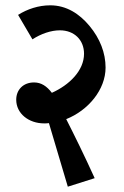

<svg xmlns="http://www.w3.org/2000/svg" viewBox="-20 -650 465 722"><path d="M235 52 336 20C298 -64 258 -145 229 -202C312 -235 377 -313 377 -396C377 -451 356 -505 317 -552C279 -598 230 -630 169 -630C125 -630 83 -616 48 -594L102 -502C134 -523 172 -536 205 -536C260 -536 296 -499 296 -448C296 -384 240 -330 175 -301C156 -326 135 -340 108 -340C67 -340 41 -312 41 -275C41 -223 88 -186 146 -186C152 -186 158 -186 164 -187Z"/></svg>

Font: Noto Serif Devanagari Condensed SemiBold
Style: Regular
Weight: 600
Width: 3
Designer: Universal Thirst, Indian Type Foundry and the Monotype Design Team
Foundry: Monotype Imaging Inc.
Version: Version 2.004